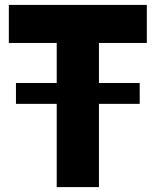

<svg xmlns="http://www.w3.org/2000/svg" viewBox="-20 -762 634 782"><path d="M383 -587V-424H549V-339H383V0H211V-339H45V-424H211V-587H16V-742H578V-587Z"/></svg>

Font: Exo ExtraBold
Style: Regular
Weight: 800
Designer: Natanael Gama
Foundry: Natanael Gama
Version: Version 1.500